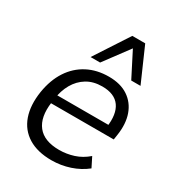

<svg xmlns="http://www.w3.org/2000/svg" viewBox="-181 -865 907 987"><g transform="rotate(30 272.0 -372.0)"><path d="M273.3 8.9Q190.2 8.9 135.6 -24.7Q81.1 -58.4 59.2 -120.6Q37.4 -182.8 50.4 -267.3Q62.9 -344.3 98.6 -398.8Q134.3 -453.3 189.7 -482.3Q245.1 -511.3 316 -511.3Q385.3 -511.3 430.4 -481.1Q475.5 -451 494.5 -397.6Q513.4 -344.2 502.5 -273.4L498 -244H108.7L116.6 -295.2H452.9L434.9 -280.8Q447 -362.9 415.9 -406.8Q384.8 -450.7 311.5 -450.7Q258.9 -450.7 220.7 -427.5Q182.6 -404.3 159.5 -363.9Q136.5 -323.5 129.5 -271.9L126.1 -248.5Q113.5 -156.2 152.8 -106.5Q192 -56.8 281.4 -56.8Q324.6 -56.8 366.6 -70.2Q408.6 -83.6 444.7 -114.9L473.3 -57.9Q433.3 -25.8 381.1 -8.4Q328.8 8.9 273.3 8.9ZM183 -551.3 314.4 -752.8H391.1L479.5 -551.3H424.4L349.1 -698.7L239.6 -551.3Z"/></g></svg>

Font: Mulish ExtraLight
Style: Italic
Weight: 200
Italic angle: -9°
Designer: Vernon Adams
Foundry: Vernon Adams
Version: Version 3.603